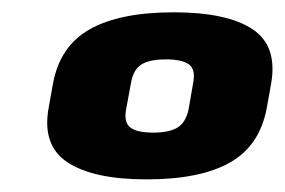

<svg xmlns="http://www.w3.org/2000/svg" viewBox="-20 -704 463 312"><path d="M218.5 -412.5Q305 -412.5 353.5 -439.8Q402 -467 413.5 -528.5L420.5 -567.5Q431.5 -629.5 390 -656.8Q348.5 -684 262 -684Q175 -684 126 -656.5Q77 -629 66 -567.5L59 -528.5Q48 -467.5 90 -440Q132 -412.5 218.5 -412.5ZM229 -488.5Q202.5 -488.5 191.8 -496.8Q181 -505 185 -526.5L193 -570Q197 -591.5 210.2 -599.5Q223.5 -607.5 249.5 -607.5Q275.5 -607.5 286.8 -599.5Q298 -591.5 294 -570L286.5 -526.5Q282 -505 268.5 -496.8Q255 -488.5 229 -488.5Z"/></svg>

Font: Anybody UltraCondensed Thin ExtraBold
Style: Italic
Weight: 800
Italic angle: -10°
Version: Version 1.111